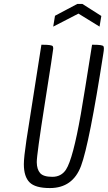

<svg xmlns="http://www.w3.org/2000/svg" viewBox="-20 -947 547 974"><path d="M454 -720Q501 -720 505 -712Q507 -708 507 -700Q507 -692 504 -674Q433 -217 391 -105Q349 7 233 7Q159 7 130 -22Q101 -51 101 -114Q101 -148 114 -235.5Q127 -323 190 -720H197Q244 -720 248 -712Q250 -708 250 -700Q250 -692 208 -426Q166 -160 166.5 -124Q167 -88 183.5 -69Q200 -50 245.5 -50Q291 -50 315 -87Q350 -141 390 -368Q407 -466 447 -720ZM485 -812 378 -878 250 -812 259 -867 372 -927H398L494 -866Z"/></svg>

Font: Economica
Style: Italic
Weight: 400
Designer: Vicente Lamonaca
Foundry: Vicente Lamonaca
Version: Version 1.100